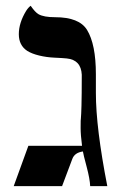

<svg xmlns="http://www.w3.org/2000/svg" viewBox="-20 -637 438 657"><path d="M308.1 -318.8Q308.1 -200.2 347.2 0H288.6Q287.6 -24.4 276.4 -66.7Q265.1 -108.9 263.7 -118.7Q235.4 -114.7 227.5 -93.3L192.4 0H26.9L77.1 -138.2H260.7Q255.9 -175.3 255.9 -198.2Q255.9 -221.2 256.1 -223.6Q256.3 -226.1 256.8 -231.7Q257.3 -237.3 257.8 -247.8Q258.3 -258.3 258.8 -275.4Q259.8 -310.5 259.8 -381.3Q257.3 -432.1 208.5 -437Q193.4 -438.5 166.3 -439.7Q139.2 -440.9 114 -447Q88.9 -453.1 73.2 -462.9Q44.4 -481.9 44.4 -520Q44.4 -558.6 69.3 -599.6Q76.7 -611.3 85 -617.2Q100.1 -595.2 111.8 -588.4Q129.9 -578.1 168.5 -578.1Q251 -578.1 277.8 -534.7Q308.1 -485.4 308.1 -382.8Z"/></svg>

Font: Cardo-Italic
Style: Italic
Weight: 400
Italic angle: -12°
Designer: David J. Perry
Foundry: David J. Perry
Version: Version 0.991